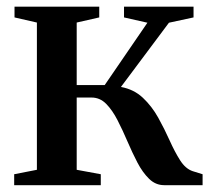

<svg xmlns="http://www.w3.org/2000/svg" viewBox="-20 -542 620 562"><path d="M21.5 0V-32L88 -45V-476L22.5 -491V-522.5H270.5V-491L204.5 -476V-293H286.5L411.5 -475.5L343 -491V-522.5H546.5V-491L474.5 -475.5L334 -287.5Q372 -280.5 398.2 -255.8Q424.5 -231 443 -197.8Q461.5 -164.5 476.5 -131Q491.5 -97.5 507.2 -72.8Q523 -48 544 -41L573 -32V0H460.5Q435.5 0 416.5 -18.5Q397.5 -37 382.2 -66.2Q367 -95.5 353 -128.2Q339 -161 324 -190.2Q309 -219.5 290.8 -238Q272.5 -256.5 248 -256.5H204.5V-45L275 -32V0Z"/></svg>

Font: Merriweather 96pt SemiBold
Style: Regular
Weight: 600
Version: Version 2.100